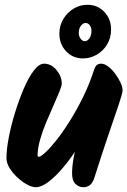

<svg xmlns="http://www.w3.org/2000/svg" viewBox="-20 -794 532 802"><path d="M345 -774Q388 -774 416 -744Q444 -714 444 -671Q444 -636 427.5 -608.5Q411 -581 384 -565.5Q357 -550 327 -550Q284 -550 256 -580Q228 -610 228 -653Q228 -688 245 -715.5Q262 -743 288.5 -758.5Q315 -774 345 -774ZM337 -698Q327 -698 318 -686.5Q309 -675 309 -656Q309 -643 316.5 -632.5Q324 -622 334 -622Q345 -622 353.5 -634Q362 -646 362 -665Q362 -679 355 -688.5Q348 -698 337 -698ZM238 -445Q238 -435 228 -410.5Q218 -386 203 -352.5Q188 -319 172.5 -282Q157 -245 147 -209Q137 -173 137 -145Q137 -142 138.5 -140.5Q140 -139 142 -139Q150 -139 170 -157.5Q190 -176 216.5 -209.5Q243 -243 271.5 -288.5Q300 -334 327 -388.5Q354 -443 373 -503Q378 -517 384.5 -522.5Q391 -528 403 -528Q416 -528 431.5 -516.5Q447 -505 460.5 -487Q474 -469 483 -450Q492 -431 492 -416Q492 -405 475.5 -356Q459 -307 432.5 -229.5Q406 -152 375 -54Q368 -31 356.5 -21.5Q345 -12 328 -12Q310 -12 295.5 -25.5Q281 -39 281 -70Q281 -104 290.5 -149.5Q300 -195 315 -239Q330 -283 345 -311L371 -300Q362 -276 342 -240Q322 -204 296 -164.5Q270 -125 240.5 -90.5Q211 -56 182 -34Q153 -12 129 -12Q114 -12 93.5 -23Q73 -34 53 -52.5Q33 -71 20 -92Q7 -113 7 -134Q7 -169 16.5 -219Q26 -269 42.5 -322.5Q59 -376 79 -423Q99 -470 121 -499Q143 -528 164 -528Q194 -528 216 -501.5Q238 -475 238 -445Z"/></svg>

Font: Kalam Variable Light
Style: Regular
Weight: 300
Designer: Lipi Raval, Jonny Pinhorn
Foundry: Indian Type Foundry
Version: Version 3.000